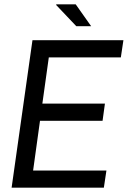

<svg xmlns="http://www.w3.org/2000/svg" viewBox="-20 -873 594 893"><path d="M34 0 131 -686H554L542 -606H207L177 -391H468L457 -311H166L134 -80H475L463 0ZM335 -751 241 -850 242 -853H332L404 -751Z"/></svg>

Font: Archivo Narrow
Style: Italic
Weight: 400
Italic angle: -8°
Designer: Hector Gatti
Foundry: Omnibus-Type
Version: Version 3.002